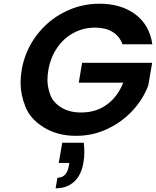

<svg xmlns="http://www.w3.org/2000/svg" viewBox="-20 -727 842 1036"><path d="M641 -488Q625 -532 587 -555Q549 -578 493 -578Q431 -578 378 -550Q325 -522 289 -470Q253 -418 241 -350Q236 -321 236 -295Q236 -259 250.5 -217.5Q265 -176 309 -148Q353 -120 418 -120Q498 -120 556.5 -162.5Q615 -205 645 -281H405L423 -388H801L780 -266Q753 -193 696 -131Q639 -69 560 -31.5Q481 6 391 6Q290 6 216.5 -39.5Q143 -85 117 -151.5Q91 -218 91 -279Q91 -313 97 -350Q115 -453 176 -534.5Q237 -616 326.5 -661.5Q416 -707 516 -707Q634 -707 710.5 -649.5Q787 -592 802 -488ZM432 43Q435 70 435 93Q435 125 430 151Q419 217 380.5 253Q342 289 280 289L290 232Q340 232 351 170L354 152H297L316 43Z"/></svg>

Font: Fz Poppins SemBd
Style: Italic
Weight: 600
Italic angle: -10°
Designer: Ninad Kale (Devanagari), Jonny Pinhorn (Latin)
Foundry: Indian Type Foundry
Version: Vit hóa bi Vntype.Com & FontZin.Com